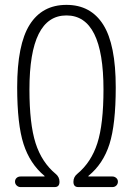

<svg xmlns="http://www.w3.org/2000/svg" viewBox="-20 -760 540 780"><path d="M63.5 0Q54.7 0 47.9 -6.3Q41 -12.7 41 -22Q41 -31.2 47.4 -37.1Q53.7 -43 63.5 -43H160.2Q161.1 -43 161.1 -43.9Q161.1 -45.9 160.2 -45.9Q101.6 -94.7 75.7 -174.8Q49.8 -254.9 49.8 -405.3Q49.8 -579.1 100.6 -659.7Q151.4 -740.2 250 -740.2Q348.6 -740.2 399.4 -659.7Q450.2 -579.1 450.2 -405.3Q450.2 -254.9 424.8 -174.8Q399.4 -94.7 339.8 -45.9Q338.9 -45.9 338.9 -43.9Q338.9 -43 339.8 -43H436.5Q445.3 -43 452.1 -37.1Q459 -31.2 459 -22Q459 -12.7 452.6 -6.3Q446.3 0 436.5 0H297.9Q278.3 0 278.3 -21.5Q278.3 -41 293.9 -53.7Q350.6 -100.6 375.5 -178.2Q400.4 -255.9 400.4 -396.5Q400.4 -697.3 250 -697.3Q99.6 -697.3 99.6 -396.5Q99.6 -256.8 124.5 -178.7Q149.4 -100.6 206.1 -53.7Q221.7 -41 221.7 -21.5Q221.7 0 202.1 0Z"/></svg>

Font: Rounded-L Mgen+ 1mn light
Style: Regular
Weight: 200
Designer: [Source Han Sans]
Ryoko NISHIZUKA  (kana & ideographs); Paul D. Hunt (Latin, Greek & Cyrillic); Wenlong ZHANG  (bopomofo
Version: Version 1.059.20150602